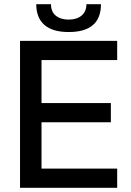

<svg xmlns="http://www.w3.org/2000/svg" viewBox="-20 -891 623 911"><path d="M75 -697H536V-606H177V-402H506V-311H177V-91H536V0H75ZM152 -871H222Q222 -835 245 -816.5Q268 -798 306 -798Q344 -798 367 -817Q390 -836 390 -871H459Q459 -739 306 -739Q229 -739 190.5 -773Q152 -807 152 -871Z"/></svg>

Font: Hanken Grotesk Medium
Style: Regular
Weight: 500
Designer: Alfredo Marco Pradil
Foundry: Hanken Design Co.
Version: Version 3.014